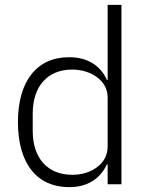

<svg xmlns="http://www.w3.org/2000/svg" viewBox="-20 -760 614 792"><path d="M424 -82H421C394 -25 344 12 265 12C133 12 54 -85 54 -256C54 -427 133 -524 265 -524C344 -524 396 -487 421 -430H424V-740H481V0H424ZM278 -39C318 -39 354 -50 381 -71C408 -91 424 -120 424 -156V-359C424 -392 408 -421 381 -441C354 -461 318 -473 278 -473C175 -473 115 -403 115 -292V-220C115 -109 175 -39 278 -39Z"/></svg>

Font: Plexus Sans Light
Style: Regular
Weight: 300
Version: Version 2.001;PS 002.001;hotconv 1.0.70;makeotf.lib2.5.58329